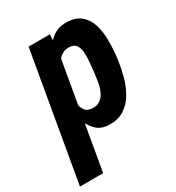

<svg xmlns="http://www.w3.org/2000/svg" viewBox="-215 -646 874 956"><g transform="rotate(-30 222.0 -168.0)"><path d="M204.1 -419.4 96.2 203.1H-37.1L89.8 -528.3H212.4ZM445.8 -282.2 441.9 -247.6Q436 -205.1 424.1 -159.7Q412.1 -114.3 389.4 -75Q366.7 -35.6 330.6 -12Q294.4 11.7 241.7 9.8Q198.2 8.3 171.9 -17.1Q145.5 -42.5 132.3 -80.1Q119.1 -117.7 115.5 -159.2Q111.8 -200.7 113.3 -234.4L120.6 -288.6Q127.4 -326.2 140.9 -369.6Q154.3 -413.1 177 -451.9Q199.7 -490.7 233.4 -515.4Q267.1 -540 313.5 -538.6Q365.2 -537.6 394.3 -512.7Q423.3 -487.8 435.8 -449.2Q448.2 -410.6 449 -366.2Q449.7 -321.8 445.8 -282.2ZM307.6 -247.1 311.5 -283.2Q313 -299.8 314.9 -323.2Q316.9 -346.7 314.5 -369.9Q312 -393.1 300.5 -408.4Q289.1 -423.8 263.7 -424.8Q240.2 -425.8 222.9 -415.5Q205.6 -405.3 194.8 -387.9Q184.1 -370.6 177.5 -349.9Q170.9 -329.1 168 -310.1L154.8 -212.4Q152.8 -189 155.5 -164.3Q158.2 -139.6 170.9 -122.1Q183.6 -104.5 213.4 -103Q241.2 -102.1 259 -116.2Q276.9 -130.4 286.6 -152.8Q296.4 -175.3 300.8 -200.7Q305.2 -226.1 307.6 -247.1Z"/></g></svg>

Font: Roboto Condensed
Style: Bold Italic
Weight: 700
Italic angle: -12°
Designer: Christian Robertson
Foundry: Google
Version: Version 3.0